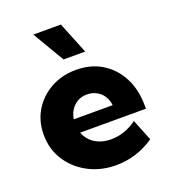

<svg xmlns="http://www.w3.org/2000/svg" viewBox="-135 -833 840 943"><g transform="rotate(-20 284.5 -361.0)"><path d="M511.2 -53.2Q419.9 9.8 312.5 9.8Q231.4 9.8 166.7 -24.7Q102.1 -59.1 64.5 -118.2Q26.9 -177.2 26.9 -252Q26.9 -322.8 60.5 -378.2Q94.2 -433.6 152.6 -465.8Q210.9 -498 284.7 -498Q361.3 -498 419.4 -462.4Q477.5 -426.8 510 -363.5Q542.5 -300.3 542.5 -216.8V-201.2H198.7Q207.5 -177.2 225.3 -158.7Q243.2 -140.1 270 -129.2Q296.9 -118.2 331.5 -118.2Q403.3 -118.2 466.3 -164.6ZM191.9 -273.4H395Q392.1 -300.8 378.4 -321.8Q364.7 -342.8 342.5 -354.5Q320.3 -366.2 293 -366.2Q265.1 -366.2 243.9 -353.8Q222.7 -341.3 209.2 -320.6Q195.8 -299.8 191.9 -273.4ZM358.4 -566.9H245.1L147.5 -732.4H291.5Z"/></g></svg>

Font: Kumbh Sans ExtraBold
Style: Regular
Weight: 800
Version: Version 1.005